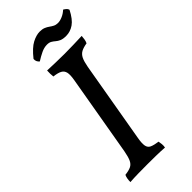

<svg xmlns="http://www.w3.org/2000/svg" viewBox="-265 -894 950 950"><g transform="rotate(-45 209.5 -419.0)"><path d="M189 -549Q195 -583 191 -600Q187 -617 172 -625Q157 -633 129 -636Q128 -646 127.5 -656.5Q127 -667 128 -679Q156 -678 186 -677Q216 -676 248 -676Q280 -676 310 -677Q340 -678 370 -679Q369 -667 367.5 -656.5Q366 -646 361 -636Q336 -632 321 -624Q306 -616 297.5 -599Q289 -582 283 -549L210 -127Q204 -94 207 -76Q210 -58 225 -51Q240 -44 269 -40Q271 -31 272 -19.5Q273 -8 271 3Q241 1 210 0.5Q179 0 150 0Q121 0 88 0.5Q55 1 29 3Q29 -10 31 -21Q33 -32 37 -40Q64 -43 79 -50.5Q94 -58 102 -76Q110 -94 116 -127ZM316 -733Q294 -733 281.5 -738.5Q269 -744 260.5 -751.5Q252 -759 242.5 -764.5Q233 -770 218 -770Q198 -770 177 -760Q156 -750 134 -736Q127 -742 123.5 -749.5Q120 -757 121 -767Q156 -811 185 -826Q214 -841 238 -841Q256 -841 268 -836Q280 -831 289.5 -824Q299 -817 309 -812Q319 -807 333 -807Q347 -807 364.5 -814.5Q382 -822 397 -836Q404 -832 410.5 -826.5Q417 -821 419 -813Q396 -768 370.5 -750.5Q345 -733 316 -733Z"/></g></svg>

Font: Vollkorn
Style: Italic
Weight: 400
Italic angle: -11°
Designer: Friedrich Althausen
Foundry: Friedrich Althausen
Version: Version 5.001